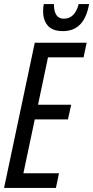

<svg xmlns="http://www.w3.org/2000/svg" viewBox="-20 -924 458 944"><path d="M418 -904H367Q348 -832 294 -832Q245 -832 245 -904H195Q192 -889 192 -868Q192 -825 215 -798Q238 -771 290 -771Q395 -771 418 -904ZM255 0 270 -72H95L151 -337H314L330 -409H167L216 -642H391L406 -714H151L0 0Z"/></svg>

Font: Noto Sans Display Condensed
Style: Italic
Weight: 400
Width: 3
Designer: Monotype Design team
Foundry: Monotype Imaging Inc.
Version: 1.000